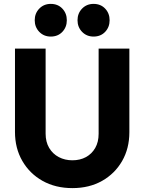

<svg xmlns="http://www.w3.org/2000/svg" viewBox="-20 -956 742 987"><path d="M352.2 11Q265.3 11 198.8 -26.2Q132.4 -63.4 94.7 -128.8Q57 -194.1 57 -277.5V-706H214.5V-269Q214.5 -226.5 232.7 -195.7Q251 -164.9 282.3 -148.4Q313.6 -132 352.1 -132Q391.5 -132 421.7 -148.4Q452 -164.9 469.5 -195.4Q487 -225.9 487 -268V-706H645V-276.5Q645 -193 607.8 -128.3Q570.6 -63.5 504.8 -26.2Q439 11 352.2 11ZM241 -768Q205.5 -768 182 -792.2Q158.5 -816.5 158.5 -852Q158.5 -887.5 182 -911.8Q205.5 -936 241 -936Q277.5 -936 300.5 -911.8Q323.5 -887.5 323.5 -852Q323.5 -816.5 300.5 -792.2Q277.5 -768 241 -768ZM461 -768Q425.5 -768 402 -792.2Q378.5 -816.5 378.5 -852Q378.5 -887.5 402 -911.8Q425.5 -936 461 -936Q497.5 -936 520.5 -911.8Q543.5 -887.5 543.5 -852Q543.5 -816.5 520.5 -792.2Q497.5 -768 461 -768Z"/></svg>

Font: Outfit Thin
Style: Regular
Weight: 100
Designer: Rodrigo Fuenzalida
Foundry: fragTYPE
Version: Version 1.100;gftools[0.9.27]